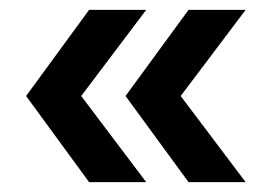

<svg xmlns="http://www.w3.org/2000/svg" viewBox="-20 -490 548 390"><path d="M161 -120 33 -295 161 -470H277L145 -295L277 -120ZM363 -120 235 -295 363 -470H479L347 -295L479 -120Z"/></svg>

Font: HostGroteskMedium
Style: Regular
Weight: 500
Designer: Doukan Karapınar based on Poppins by Indian Type Foundry, Jonny Pinhorn
Foundry: Element Type
Version: Version 1.001; ttfautohint (v1.8.4.7-5d5b)